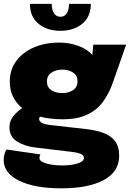

<svg xmlns="http://www.w3.org/2000/svg" viewBox="-22 -768 690 1019"><path d="M434.5 -83Q487.5 -77 527 -62.5Q566.5 -48 588.5 -19.2Q610.5 9.5 610.5 58.5Q610.5 144 528.2 187.8Q446 231.5 304 231.5Q161 231.5 79.2 190.8Q-2.5 150 -2.5 82.5Q-2.5 48.5 12.5 25.5L193 51.5Q191.5 53.5 189.5 58.2Q187.5 63 187.5 71.5Q187.5 89 223.5 99.5Q259.5 110 308.5 110Q357.5 110 390.5 99.2Q423.5 88.5 423.5 71Q423.5 55 405.5 48.2Q387.5 41.5 366.5 39L166 15Q107 8 67.5 -17.8Q28 -43.5 28 -93Q28 -127 50.5 -153.5Q73 -180 96 -194.5Q64.5 -219.5 47.2 -254.8Q30 -290 30 -334.5Q30 -398.5 64.8 -445Q99.5 -491.5 159 -516.8Q218.5 -542 292.5 -542Q346.5 -542 394.8 -524.2Q443 -506.5 468 -475.5L473 -531H647.5L577 -330Q557 -272.5 525 -228.5Q493 -184.5 441.5 -159.8Q390 -135 309.5 -135Q244 -135 190.5 -149Q185.5 -143 185.5 -136Q185.5 -125 199.2 -116.5Q213 -108 248 -104ZM308.5 -274Q343 -274 366.2 -290Q389.5 -306 389.5 -336.5Q389.5 -367 366 -382.8Q342.5 -398.5 308.5 -398.5Q275 -398.5 251 -382.5Q227 -366.5 227 -335.5Q227 -305 250.8 -289.5Q274.5 -274 308.5 -274ZM137 -747.5H252.5Q252.5 -718 264.2 -698.5Q276 -679 298.5 -679Q321.5 -679 333 -698.5Q344.5 -718 344.5 -747.5H460Q460 -678.5 414.2 -641.5Q368.5 -604.5 298.5 -604.5Q228.5 -604.5 182.8 -641.5Q137 -678.5 137 -747.5Z"/></svg>

Font: Epilogue Black
Style: Regular
Weight: 900
Designer: Tyler Finck
Foundry: Etcetera Type Co
Version: Version 2.111; ttfautohint (v1.8.3)